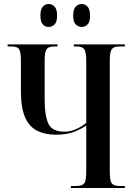

<svg xmlns="http://www.w3.org/2000/svg" viewBox="-20 -935 665 955"><path d="M387 -801Q369 -801 356.5 -813.5Q344 -826 344 -857Q344 -889 356.5 -902Q369 -915 387 -915Q403 -915 415.5 -902Q428 -889 428 -857Q428 -826 415.5 -813.5Q403 -801 387 -801ZM221 -801Q205 -801 193 -813.5Q181 -826 181 -857Q181 -889 193 -902Q205 -915 221 -915Q239 -915 251.5 -902Q264 -889 264 -857Q264 -826 251.5 -813.5Q239 -801 221 -801ZM333 0V-10H360Q389 -10 399 -23Q409 -36 409 -84V-311Q391 -297 353 -281Q315 -265 258 -265Q204 -265 165 -284.5Q126 -304 105 -351Q84 -398 84 -479V-629Q84 -677 75 -690.5Q66 -704 37 -704H18V-714H266V-704H250Q222 -704 212 -690.5Q202 -677 202 -630V-445Q202 -357 221.5 -318.5Q241 -280 299 -280Q332 -280 361.5 -294Q391 -308 409 -324V-630Q409 -677 399 -690.5Q389 -704 360 -704H347V-714H601V-704H574Q546 -704 536 -690.5Q526 -677 526 -630V-85Q526 -36 536 -23Q546 -10 574 -10H601V0Z"/></svg>

Font: Noto Serif Display ExtraCondensed SemiBold
Style: Regular
Weight: 600
Width: 2
Designer: Monotype Design Team
Foundry: Monotype Imaging Inc.
Version: Version 2.009